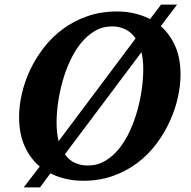

<svg xmlns="http://www.w3.org/2000/svg" viewBox="-20 -775 832 835"><path d="M63 -266.1Q63 -314 75 -366.7Q86.9 -419.4 110.8 -470.5Q134.8 -521.5 170.4 -567.6Q206.1 -613.8 253.2 -648.7Q300.3 -683.6 359.4 -704.3Q418.5 -725.1 488.8 -725.1Q567.9 -725.1 632.8 -691.9L680.2 -754.9H750L679.2 -661.1Q718.3 -627.4 741.7 -575.2Q765.1 -522.9 765.1 -450.2Q765.1 -404.3 753.7 -352.1Q742.2 -299.8 719 -248.5Q695.8 -197.3 660.9 -150.4Q626 -103.5 578.9 -67.6Q531.7 -31.7 472.4 -10.3Q413.1 11.2 341.8 11.2Q302.2 11.2 266.6 2.9Q231 -5.4 199.2 -21L153.8 40H83L152.8 -50.8Q110.8 -86.4 86.9 -139.9Q63 -193.4 63 -266.1ZM226.1 -242.2Q226.1 -195.3 234.9 -161.1L569.8 -607.9Q551.8 -634.3 525.6 -647.2Q499.5 -660.2 467.8 -660.2Q426.3 -660.2 392.3 -640.1Q358.4 -620.1 331.5 -586.7Q304.7 -553.2 284.7 -510Q264.6 -466.8 251.7 -420.2Q238.8 -373.5 232.4 -327.4Q226.1 -281.2 226.1 -242.2ZM603 -473.1Q603 -494.1 601.1 -513.2Q599.1 -532.2 595.2 -547.9L262.2 -104Q280.3 -78.1 305.9 -66.7Q331.5 -55.2 361.8 -55.2Q403.3 -55.2 437.3 -75.2Q471.2 -95.2 498 -128.7Q524.9 -162.1 544.7 -205.3Q564.5 -248.5 577.4 -294.9Q590.3 -341.3 596.7 -387.5Q603 -433.6 603 -473.1Z"/></svg>

Font: Droid Serif
Style: Bold Italic
Weight: 700
Italic angle: -12°
Designer: Monotype Design team
Foundry: Monotype Imaging Inc.
Version: Version 1.03